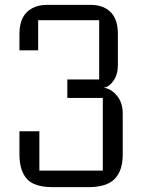

<svg xmlns="http://www.w3.org/2000/svg" viewBox="-20 -770 585 790"><path d="M405 -409Q433 -407 457 -381Q485 -351 485 -304V-134Q485 -68 452 -34Q419 0 344 0H197Q120 0 90 -34.5Q60 -69 60 -134V-230H142V-68H403V-367H257V-443H388V-687H137V-563H60V-631Q60 -714 121 -740Q143 -750 175 -750H352Q410 -750 440 -715Q465 -685 465 -631V-502Q465 -463 446.5 -437Q428 -411 405 -409Z"/></svg>

Font: Kelly Slab
Style: Regular
Weight: 400
Designer: Denis Masharov
Foundry: Denis Masharov
Version: Version 1.001